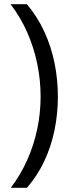

<svg xmlns="http://www.w3.org/2000/svg" viewBox="-20 -734 335 912"><path d="M254.9 -274.9Q254.9 -193.4 239 -116Q223.1 -38.6 190.7 30.8Q158.2 100.1 107.9 158.2H31.2Q78.1 96.2 109.6 25.4Q141.1 -45.4 157 -121.3Q172.9 -197.3 172.9 -275.4Q172.9 -355 156.7 -432.1Q140.6 -509.3 109.1 -580.6Q77.6 -651.9 30.3 -713.9H107.9Q158.2 -653.8 190.7 -583.3Q223.1 -512.7 239 -434.8Q254.9 -356.9 254.9 -274.9Z"/></svg>

Font: Wonky
Style: Regular
Weight: 400
Designer: Monotype Design Team
Foundry: Monotype Imaging Inc.
Version: Version 3.000